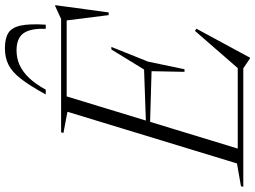

<svg xmlns="http://www.w3.org/2000/svg" viewBox="-180 -820 988 743"><g transform="rotate(-90 313.5 -448.0)"><path d="M253 -680.5 171 -696 173.5 -705H319L104 0H-37.5L-35 -9L53 -24.5ZM605.5 -691.5 639.5 -683.5H265L272 -705H612L662 -728H665.5L637.5 -521H627ZM459 25.5 421 0H56.5L63.5 -21.5H461.5L415 -13.5L566 -187L574.5 -181.5L462.5 25.5ZM417.5 -227.5H407.5L410 -355L184 -361.5L189 -376L416.5 -384L494 -510.5H504L447 -368.5ZM490.5 -877.5Q460.5 -877.5 434.2 -865.8Q408 -854 384.2 -829.2Q360.5 -804.5 338.5 -764.5H320Q354.5 -827.5 381.5 -861.8Q408.5 -896 436 -909.2Q463.5 -922.5 498.5 -922.5Q537 -922.5 558 -909.2Q579 -896 586.5 -861.8Q594 -827.5 590 -764.5H574Q576 -824.5 556.5 -851Q537 -877.5 490.5 -877.5Z"/></g></svg>

Font: Newsreader 60pt Light
Style: Italic
Weight: 300
Italic angle: -17°
Designer: Hugues Gentile
Foundry: Production Type
Version: Version 1.003